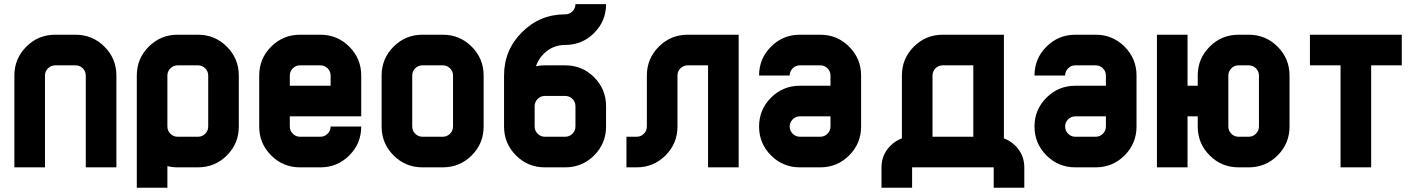

<svg xmlns="http://www.w3.org/2000/svg" viewBox="-20 -801 6778 919"><path d="M195.3 -439.5V0H48.8V-439.5Q48.8 -520.5 106 -577.6Q163.1 -634.8 244.1 -634.8H341.8Q422.9 -634.8 480 -577.6Q537.1 -520.5 537.1 -439.9V0H390.6V-439.5Q390.6 -459.5 376.2 -473.9Q361.8 -488.3 341.8 -488.3H244.1Q224.1 -488.3 209.7 -473.9Q195.3 -459.5 195.3 -439.5Z M781.2 -195.3Q781.2 -175.3 795.7 -160.9Q810.1 -146.5 830.1 -146.5H927.7Q947.8 -146.5 962.2 -160.9Q976.6 -175.3 976.6 -195.3V-439.5Q976.6 -459.5 962.2 -473.9Q947.8 -488.3 927.7 -488.3H830.1Q810.1 -488.3 795.7 -473.9Q781.2 -459.5 781.2 -439.5ZM634.8 97.7V-439.5Q634.8 -520.5 691.9 -577.6Q749 -634.8 830.1 -634.8H927.7Q1008.8 -634.8 1065.9 -577.6Q1123 -520.5 1123 -439.5V-194.8Q1123 -114.3 1065.9 -57.1Q1008.8 0 927.7 0H830.1Q804.7 0 781.2 -5.9V97.7Z M1513.7 -488.3H1416Q1396 -488.3 1381.6 -473.9Q1367.2 -459.5 1367.2 -439.5V-390.6H1562.5V-439.5Q1562.5 -459.5 1548.1 -473.9Q1533.7 -488.3 1513.7 -488.3ZM1416 -634.8H1513.7Q1594.7 -634.8 1651.9 -577.6Q1709 -520.5 1709 -439.5V-244.1H1367.2V-195.3Q1367.2 -175.3 1381.6 -160.9Q1396 -146.5 1416 -146.5H1513.7Q1533.7 -146.5 1548.1 -160.9Q1562.5 -175.3 1562.5 -195.3H1709Q1709 -114.3 1651.9 -57.1Q1594.7 0 1513.7 0H1416Q1335 0 1277.8 -57.1Q1220.7 -114.3 1220.7 -195.3V-439.5Q1220.7 -520.5 1277.8 -577.6Q1335 -634.8 1416 -634.8Z M2099.6 -488.3H2002Q1981.9 -488.3 1967.5 -473.9Q1953.1 -459.5 1953.1 -439.5V-195.3Q1953.1 -175.3 1967.5 -160.9Q1981.9 -146.5 2002 -146.5H2099.6Q2119.6 -146.5 2134 -160.9Q2148.4 -175.3 2148.4 -195.3V-439.5Q2148.4 -459.5 2134 -473.9Q2119.6 -488.3 2099.6 -488.3ZM2002 -634.8H2099.6Q2180.7 -634.8 2237.8 -577.6Q2294.9 -520.5 2294.9 -439.5V-195.3Q2294.9 -114.3 2237.8 -57.1Q2180.7 0 2099.6 0H2002Q1920.9 0 1863.8 -57.1Q1806.6 -114.3 1806.6 -195.3V-439.5Q1806.6 -520.5 1863.8 -577.6Q1920.9 -634.8 2002 -634.8Z M2685.5 -341.8H2587.9Q2567.9 -341.8 2553.5 -327.4Q2539.1 -313 2539.1 -293V-195.3Q2539.1 -175.3 2553.5 -160.9Q2567.9 -146.5 2587.9 -146.5H2685.5Q2705.6 -146.5 2720 -160.9Q2734.4 -175.3 2734.4 -195.3V-293Q2734.4 -313 2720 -327.4Q2705.6 -341.8 2685.5 -341.8ZM2545.4 -483.9Q2565.9 -488.3 2587.9 -488.3H2685.5Q2766.6 -488.3 2823.7 -431.2Q2880.9 -374 2880.9 -293V-195.3Q2880.9 -114.3 2823.7 -57.1Q2766.6 0 2685.5 0H2587.9Q2506.8 0 2449.7 -57.1Q2392.6 -114.3 2392.6 -195.3V-439.5Q2392.6 -561 2478.3 -646.7Q2564 -732.4 2685.5 -732.4Q2705.6 -732.4 2720 -746.8Q2734.4 -761.2 2734.4 -781.2H2880.9Q2880.9 -700.2 2823.7 -643.1Q2766.6 -585.9 2685.5 -585.9Q2625 -585.9 2582 -543Q2555.7 -516.6 2545.4 -483.9Z M3515.6 -634.8V0H3369.1V-488.3H3271.5Q3251.5 -488.3 3237.1 -473.9Q3222.7 -459.5 3222.7 -439.5V-195.3Q3222.7 -114.3 3165.5 -57.1Q3108.4 0 3027.3 0H2978.5V-146.5H3027.3Q3047.4 -146.5 3061.8 -160.9Q3076.2 -175.3 3076.2 -195.3V-439.5Q3076.2 -520.5 3133.3 -577.6Q3190.4 -634.8 3271.5 -634.8Z M3808.6 -146.5H3906.2Q3926.3 -146.5 3940.7 -160.9Q3955.1 -175.3 3955.1 -195.3V-244.1H3808.6Q3788.6 -244.1 3774.2 -229.7Q3759.8 -215.3 3759.8 -195.3Q3759.8 -175.3 3774.2 -160.9Q3788.6 -146.5 3808.6 -146.5ZM3906.2 0H3808.6Q3727.5 0 3670.4 -57.1Q3613.3 -114.3 3613.3 -195.3Q3613.3 -276.4 3670.4 -333.5Q3727.5 -390.6 3808.6 -390.6H3955.1V-439.5Q3955.1 -459.5 3940.7 -473.9Q3926.3 -488.3 3906.2 -488.3H3808.6Q3788.6 -488.3 3774.2 -473.9Q3759.8 -459.5 3759.8 -439.5H3613.3Q3613.3 -520.5 3670.4 -577.6Q3727.5 -634.8 3808.6 -634.8H3906.2Q3987.3 -634.8 4044.4 -577.6Q4101.6 -520.5 4101.6 -439.5V-195.3Q4101.6 -114.3 4044.4 -57.1Q3987.3 0 3906.2 0Z M4492.2 -488.3Q4472.2 -488.3 4457.8 -473.9Q4443.4 -459.5 4443.4 -439.5V-146.5H4638.7V-488.3ZM4296.9 -439.5Q4296.9 -520.5 4354 -577.6Q4411.1 -634.8 4492.2 -634.8H4785.2V-138.7Q4815.4 -127.9 4839.8 -103.5Q4882.8 -60.5 4882.8 0V97.7H4736.3V0H4345.7V97.7H4199.2V0Q4199.2 -60.5 4242.2 -103.5Q4266.6 -127.9 4296.9 -138.7Z M5127 -146.5H5224.6Q5244.6 -146.5 5259 -160.9Q5273.4 -175.3 5273.4 -195.3V-244.1H5127Q5106.9 -244.1 5092.5 -229.7Q5078.1 -215.3 5078.1 -195.3Q5078.1 -175.3 5092.5 -160.9Q5106.9 -146.5 5127 -146.5ZM5224.6 0H5127Q5045.9 0 4988.8 -57.1Q4931.6 -114.3 4931.6 -195.3Q4931.6 -276.4 4988.8 -333.5Q5045.9 -390.6 5127 -390.6H5273.4V-439.5Q5273.4 -459.5 5259 -473.9Q5244.6 -488.3 5224.6 -488.3H5127Q5106.9 -488.3 5092.5 -473.9Q5078.1 -459.5 5078.1 -439.5H4931.6Q4931.6 -520.5 4988.8 -577.6Q5045.9 -634.8 5127 -634.8H5224.6Q5305.7 -634.8 5362.8 -577.6Q5419.9 -520.5 5419.9 -439.5V-195.3Q5419.9 -114.3 5362.8 -57.1Q5305.7 0 5224.6 0Z M5957 -488.3H5908.2Q5888.2 -488.3 5873.8 -473.9Q5859.4 -459.5 5859.4 -439.5V-195.3Q5859.4 -175.3 5873.8 -160.9Q5888.2 -146.5 5908.2 -146.5H5957Q5977.1 -146.5 5991.5 -160.9Q6005.9 -175.3 6005.9 -195.3V-439.5Q6005.9 -459.5 5991.5 -473.9Q5977.1 -488.3 5957 -488.3ZM5712.9 -390.6V-439.5Q5712.9 -520.5 5770 -577.6Q5827.1 -634.8 5908.2 -634.8H5957Q6038.1 -634.8 6095.2 -577.6Q6152.3 -520.5 6152.3 -439.5V-195.3Q6152.3 -114.3 6095.2 -57.1Q6038.1 0 5957 0H5908.2Q5827.1 0 5770 -57.1Q5712.9 -114.3 5712.9 -195.3V-244.1H5664.1V0H5517.6V-634.8H5664.1V-390.6Z M6689.5 -634.8V-488.3H6543V0H6396.5V-488.3H6250V-634.8Z"/></svg>

Font: Audex
Style: Regular
Weight: 400
Designer: GGBotNet
Foundry: GGBotNet
Version: 1.00